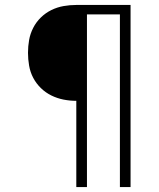

<svg xmlns="http://www.w3.org/2000/svg" viewBox="-20 -755 640 775"><path d="M288 0V-348Q262 -348 236.5 -353Q211 -358 187.5 -369.5Q164 -381 145 -399.5Q126 -418 114 -441Q102 -464 97.5 -490Q93 -516 93 -542Q93 -568 97.5 -593.5Q102 -619 114 -642.5Q126 -666 145 -684.5Q164 -703 187.5 -714.5Q211 -726 236.5 -730.5Q262 -735 288 -735H507V0H464V-697H331V0Z"/></svg>

Font: Iosevka Aile Extralight
Style: Regular
Weight: 200
Designer: Belleve Invis
Foundry: Belleve Invis
Version: Version 31.1.0; ttfautohint (v1.8.4)